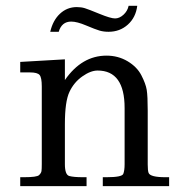

<svg xmlns="http://www.w3.org/2000/svg" viewBox="-20 -633 595 653"><path d="M200.7 -360.8Q258.3 -443.8 342.3 -443.8Q381.8 -443.8 414.1 -424.6Q446.3 -405.3 460.9 -376.7Q475.6 -348.1 479 -327.4Q482.4 -306.6 482.4 -256.8V-73.7Q482.4 -52.7 485.4 -44.9Q491.2 -30.3 542.5 -30.3H555.2V0H329.6V-30.3H342.8Q394.5 -30.3 399.2 -41.5Q403.8 -52.7 403.8 -74.7V-265.6Q403.8 -393.1 312 -393.1Q288.1 -393.1 259.8 -373Q231.4 -353 216.1 -320.3Q200.7 -287.6 200.7 -210.9V-74.7Q200.7 -38.6 215.6 -34.4Q230.5 -30.3 261.7 -30.3H274.4V0H48.8V-30.3H62Q105.5 -30.3 112.8 -37.4Q120.1 -44.4 121.1 -51.3Q122.1 -58.1 122.1 -74.7V-338.9Q122.1 -369.1 114.7 -377.9Q107.4 -386.7 82 -386.7H48.8V-422.4L200.7 -431.2ZM446.8 -613.3Q441.9 -573.7 414.8 -549.3Q387.7 -524.9 349.1 -524.9Q332 -524.9 318.1 -529.1Q304.2 -533.2 272.9 -546.4Q241.7 -559.6 222.2 -559.6Q189.9 -559.6 179.7 -524.9H150.9Q159.7 -563.5 183.8 -586.2Q208 -608.9 241.2 -608.9Q256.3 -608.9 268.3 -605.2Q280.3 -601.6 318.4 -585.9Q356.4 -570.3 371.3 -570.3Q386.2 -570.3 399.9 -582.8Q413.6 -595.2 417.5 -613.3Z"/></svg>

Font: RIT Rachana
Style: Regular
Weight: 400
Designer: Hussain KH
Version: 1.4.7